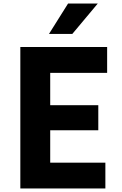

<svg xmlns="http://www.w3.org/2000/svg" viewBox="-20 -1066 690 1086"><path d="M95 0V-800H586V-654H264V-471H536V-329H264V-146H576V0ZM257 -874 365 -1046H533L389 -874Z"/></svg>

Font: Martian Mono SemiCondensed
Style: Bold
Weight: 700
Width: 4
Designer: Roman Shamin
Foundry: Evil Martians
Version: Version 1.000